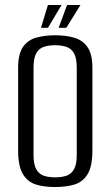

<svg xmlns="http://www.w3.org/2000/svg" viewBox="-20 -741 446 773"><path d="M201 12Q158 12 125 2Q92 -8 72.5 -39.5Q53 -71 53 -135V-468Q53 -524 72.5 -552Q92 -580 126 -589.5Q160 -599 203 -599Q246 -599 279.5 -589Q313 -579 332.5 -551Q352 -523 352 -468V-136Q352 -71 332.5 -39.5Q313 -8 279.5 2Q246 12 201 12ZM202 -27Q228 -27 247.5 -33.5Q267 -40 278 -59.5Q289 -79 289 -118V-468Q289 -507 278 -526.5Q267 -546 247 -552.5Q227 -559 202 -559Q176 -559 156.5 -552.5Q137 -546 126 -526.5Q115 -507 115 -468V-118Q115 -79 126 -59.5Q137 -40 156.5 -33.5Q176 -27 202 -27ZM145 -629 173 -721H228L173 -629ZM216 -629 250 -721H304L247 -629Z"/></svg>

Font: Alumni Sans
Style: Regular
Weight: 400
Designer: Robert E. Leuschke
Foundry: Robert E. Leuschke
Version: Version 1.018